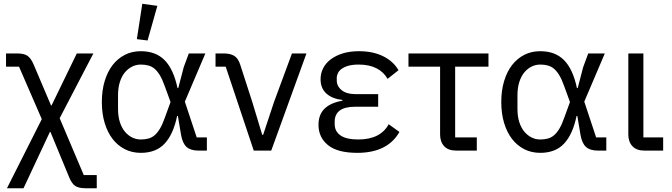

<svg xmlns="http://www.w3.org/2000/svg" viewBox="-20 -800 3568 1020"><path d="M72 -516Q108 -516 126 -503.5Q144 -491 158 -459L251 -240H254L388 -516H476L297 -172L425 130H494V200H434Q398 200 379.5 187.5Q361 175 348 143L248 -99H245L105 200H17L202 -167L81 -446H12V-516Z M521 0ZM1079 0H1034Q993 0 971.5 -19Q950 -38 942 -83L925 -184H921Q901 -87 855 -37.5Q809 12 728 12Q681 12 643 -7.5Q605 -27 578 -62Q551 -97 536 -147Q521 -197 521 -258Q521 -319 536 -369Q551 -419 578 -454Q605 -489 643 -508.5Q681 -528 728 -528Q808 -528 855 -480Q902 -432 923 -332H927L956 -443L983 -516H1071L962 -260L1025 -70H1079ZM728 -59Q750 -59 768.5 -64Q787 -69 802 -82Q817 -95 830 -117Q843 -139 855 -173L886 -258L855 -343Q843 -377 830 -399Q817 -421 802 -434Q787 -447 768.5 -452Q750 -457 728 -457Q704 -457 682.5 -446.5Q661 -436 644 -416Q627 -396 617 -365Q607 -334 607 -294V-222Q607 -181 617 -150.5Q627 -120 644 -100Q661 -80 682.5 -69.5Q704 -59 728 -59ZM764 -585 707 -592 736 -780 816 -769Z M1328 0 1179 -446H1125V-516H1170Q1203 -516 1224 -503.5Q1245 -491 1256 -457L1320 -259L1373 -84H1378L1436 -259L1531 -516H1608L1421 0Z M2102 -99Q2039 12 1878 12Q1773 12 1722.5 -29Q1672 -70 1672 -137Q1672 -191 1704 -222.5Q1736 -254 1799 -265V-269Q1745 -275 1714 -303Q1683 -331 1683 -379Q1683 -411 1697 -438Q1711 -465 1737.5 -485Q1764 -505 1801.5 -516.5Q1839 -528 1887 -528Q1962 -528 2016 -501Q2070 -474 2097 -427L2039 -381Q2019 -417 1980.5 -437Q1942 -457 1886 -457Q1854 -457 1832 -451Q1810 -445 1796 -435Q1782 -425 1775.5 -412Q1769 -399 1769 -386V-374Q1769 -342 1795 -321Q1821 -300 1867 -300H1989V-233H1867Q1758 -233 1758 -153V-141Q1758 -102 1789 -80.5Q1820 -59 1883 -59Q2001 -59 2045 -140Z M2403 0Q2361 0 2339.5 -23.5Q2318 -47 2318 -85V-446H2150V-516H2575V-446H2398V-70H2513V0Z M3201 0H3156Q3115 0 3093.5 -19Q3072 -38 3064 -83L3047 -184H3043Q3023 -87 2977 -37.5Q2931 12 2850 12Q2803 12 2765 -7.5Q2727 -27 2700 -62Q2673 -97 2658 -147Q2643 -197 2643 -258Q2643 -319 2658 -369Q2673 -419 2700 -454Q2727 -489 2765 -508.5Q2803 -528 2850 -528Q2930 -528 2977 -480Q3024 -432 3045 -332H3049L3078 -443L3105 -516H3193L3084 -260L3147 -70H3201ZM2850 -59Q2872 -59 2890.5 -64Q2909 -69 2924 -82Q2939 -95 2952 -117Q2965 -139 2977 -173L3008 -258L2977 -343Q2965 -377 2952 -399Q2939 -421 2924 -434Q2909 -447 2890.5 -452Q2872 -457 2850 -457Q2826 -457 2804.5 -446.5Q2783 -436 2766 -416Q2749 -396 2739 -365Q2729 -334 2729 -294V-222Q2729 -181 2739 -150.5Q2749 -120 2766 -100Q2783 -80 2804.5 -69.5Q2826 -59 2850 -59Z M3503 0H3403Q3361 0 3339.5 -23.5Q3318 -47 3318 -85V-516H3398V-70H3503Z"/></svg>

Font: Aneliza
Style: Regular
Weight: 400
Designer: Mike Abbink, Paul van der Laan, Pieter van Rosmalen
Foundry: Bold Monday
Version: Version 3.001;September 8, 2019;FontCreator 11.5.0.2425 64-b